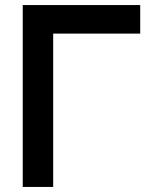

<svg xmlns="http://www.w3.org/2000/svg" viewBox="-20 -740 585 760"><path d="M190.5 0V-607H535V-720H70V0Z"/></svg>

Font: Hauora
Style: Bold
Weight: 700
Designer: Wayne Shih
Foundry: WCYS
Version: Version 1.001;hotconv 1.0.109;makeotfexe 2.5.65596